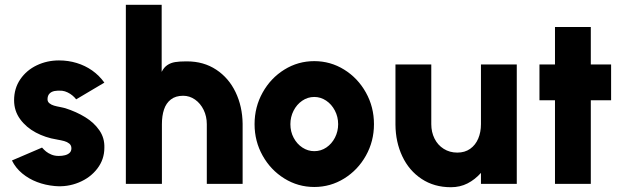

<svg xmlns="http://www.w3.org/2000/svg" viewBox="-20 -770 2609 804"><path d="M209 9Q170 5.5 135.2 -7.8Q100.5 -21 73 -43.8Q45.5 -66.5 30 -98L156 -152Q156 -152 156.2 -151.8Q156.5 -151.5 156.5 -151.5Q164.5 -142.5 173 -135.5Q181.5 -128.5 195 -122.8Q208.5 -117 226 -117Q240.5 -117 252.2 -120Q264 -123 271.5 -130Q279 -137 279 -149Q279 -161.5 270 -168.8Q261 -176 249 -179.2Q237 -182.5 219.5 -185.5Q219 -186 218.2 -186Q217.5 -186 217 -186Q170.5 -193.5 130 -215Q89.5 -236.5 64.2 -271.2Q39 -306 39 -350Q39 -400 65 -438Q91 -476 134 -496.5Q177 -517 227 -517Q266 -517 301.2 -506.2Q336.5 -495.5 366 -474.8Q395.5 -454 417 -424L299 -354Q292.5 -362.5 283.5 -370Q274.5 -377.5 263.2 -383Q252 -388.5 240 -390Q221.5 -391.5 208 -388.8Q194.5 -386 186.8 -377.5Q179 -369 179 -354Q179 -344 187 -337.5Q195 -331 206 -327.8Q217 -324.5 233.5 -321.5Q239 -320.5 244 -319.2Q249 -318 253 -317Q300 -302 337 -279.2Q374 -256.5 396.2 -224.2Q418.5 -192 417 -151Q417 -102.5 387.5 -64Q358 -25.5 309.8 -5.8Q261.5 14 209 9Z M996 0H846V-250Q846 -282.5 832.8 -309.8Q819.5 -337 796.8 -353Q774 -369 747 -369Q715.5 -369 695.5 -353.5Q675.5 -338 666.8 -311.5Q658 -285 658 -250V0H507V-750H657V-469Q666.5 -488 680.8 -497.5Q695 -507 713.2 -510Q731.5 -513 759.5 -513H763Q833 -513 885.5 -478.2Q938 -443.5 966.5 -384Q995 -324.5 996 -252Z M1296 13Q1228 13 1170.8 -22.5Q1113.5 -58 1079.8 -118.2Q1046 -178.5 1046 -250Q1046 -322 1079.8 -382.5Q1113.5 -443 1170.8 -478.5Q1228 -514 1296 -514Q1364 -514 1421.2 -478.5Q1478.5 -443 1512.2 -382.5Q1546 -322 1546 -250Q1546 -178.5 1512.2 -118.2Q1478.5 -58 1421.2 -22.5Q1364 13 1296 13ZM1296 -137Q1324 -137 1346.8 -152.5Q1369.5 -168 1382.8 -194Q1396 -220 1396 -250Q1396 -281 1382.2 -307.2Q1368.5 -333.5 1345.5 -348.8Q1322.5 -364 1296 -364Q1268.5 -364 1245.5 -348.2Q1222.5 -332.5 1209.2 -306.2Q1196 -280 1196 -250Q1196 -218.5 1209.8 -192.8Q1223.5 -167 1246.5 -152Q1269.5 -137 1296 -137Z M1636 -500H1786V-250Q1786 -217 1799.5 -189.8Q1813 -162.5 1838 -146.8Q1863 -131 1895 -131Q1926.5 -131 1948.8 -146.8Q1971 -162.5 1982.5 -189.5Q1994 -216.5 1994 -250V-500H2144V0H1994V-46Q1969 -18 1937.8 -2Q1906.5 14 1868 14Q1798 14 1745.5 -20.8Q1693 -55.5 1664.8 -115.2Q1636.5 -175 1636 -248Z M2454 -350V0H2304V-350H2239V-500H2304V-657H2454V-500H2539V-350Z"/></svg>

Font: Urbanist
Style: Regular
Weight: 400
Designer: Corey Hu
Foundry: Corey Hu
Version: Version 1.2; befe77262ef67d88f1d94aa3d2e49ef1327b4483